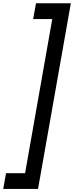

<svg xmlns="http://www.w3.org/2000/svg" viewBox="-25 -952 480 1194"><path d="M211.5 223H-5L12.5 125H131L300 -833.5H181L199 -931.5H415.5Z"/></svg>

Font: Russisch Sans SemiBold
Style: Italic
Weight: 600
Width: 4
Italic angle: -10°
Designer: Michael Sharanda (font) & Cristiano Sobral (main changes)
Foundry: Michael Sharanda
Version: Version 2.00;September 8, 2020;FontCreator 13.0.0.2681 64-bi